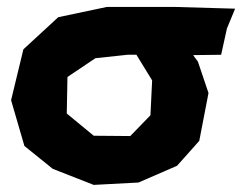

<svg xmlns="http://www.w3.org/2000/svg" viewBox="-20 -516 692 549"><path d="M415 -286.1 410.2 -186.5 352.5 -127 248 -127.9 170.9 -191.4 172.9 -295.9 252.9 -349.6 344.7 -359.4H370.1ZM652.3 -491.2 481.4 -496.1H285.2L146.5 -466.8L46.9 -375L11.7 -229.5L49.8 -98.6L130.9 -33.2L248 12.7L376 5.9L486.3 -42L549.8 -113.3L576.2 -250L545.9 -339.8L532.2 -358.4L612.3 -359.4L628.9 -434.6Z"/></svg>

Font: MaokenAssortedSans-Lite
Style: Lite
Weight: 400
Version: Version 1.400